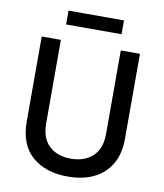

<svg xmlns="http://www.w3.org/2000/svg" viewBox="-94 -937 874 1026"><g transform="rotate(10 343.0 -424.0)"><path d="M343 13Q222 13 149.5 -50.5Q77 -114 77 -239V-700H181V-247Q181 -167 225 -125.5Q269 -84 343 -84Q417 -84 461.5 -125.5Q506 -167 506 -247V-700H610V-239Q610 -156 576.5 -100Q543 -44 483.5 -15.5Q424 13 343 13ZM194 -786V-861H495V-786Z"/></g></svg>

Font: SUSE Medium
Style: Regular
Weight: 500
Designer: Rene Bieder
Foundry: SUSE
Version: Version 1.000